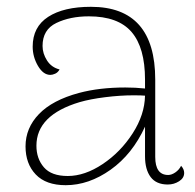

<svg xmlns="http://www.w3.org/2000/svg" viewBox="-20 -532 574 564"><path d="M521 -24Q521 -9 506 0.5Q491 10 473 10Q439 10 422.5 -12Q406 -34 406 -73V-160Q369 -79 305 -33.5Q241 12 173 12Q115 12 85 -19.5Q55 -51 55 -102Q55 -156 94.5 -197Q134 -238 212 -259Q272 -275 348 -275Q378 -275 406 -272V-298Q406 -392 366.5 -438Q327 -484 241 -484Q186 -484 145.5 -464.5Q105 -445 105 -397Q105 -375 118 -354.5Q131 -334 155 -328Q150 -319 142 -315.5Q134 -312 128 -312Q107 -312 91.5 -338.5Q76 -365 76 -395Q76 -453 121.5 -482.5Q167 -512 247 -512Q436 -512 436 -298V-71Q436 -18 474 -18Q484 -18 495 -25.5Q506 -33 512 -45Q521 -35 521 -24ZM406 -251Q396 -252 372 -252Q333 -252 289 -246.5Q245 -241 214 -232Q87 -194 87 -104Q87 -66 109 -40.5Q131 -15 179 -15Q229 -15 281.5 -50Q334 -85 369.5 -140Q405 -195 406 -251Z"/></svg>

Font: Arima Madurai Thin
Style: Regular
Weight: 250
Designer: Joana Correia and Natanael Gama
Foundry: NDISCOVER
Version: Version 1.020; ttfautohint (v1.5) -l 7 -r 28 -G 50 -x 13 -D 